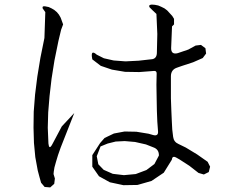

<svg xmlns="http://www.w3.org/2000/svg" viewBox="-20 -816 1040 842"><path d="M153.3 -39.1 145.5 -68.4 134.8 -127 128.9 -189.5 127 -255.9 127.9 -326.2 133.8 -401.4 143.6 -479.5 157.2 -562.5 174.8 -649.4 178.7 -762.7 167 -779.3Q164.1 -791 178.7 -788.1L193.4 -785.2L206.1 -779.3L217.8 -772.5L229.5 -762.7L238.3 -752L246.1 -738.3L256.8 -709L248 -685.5L236.3 -636.7L218.8 -550.8L206.1 -470.7L197.3 -394.5L191.4 -323.2L189.5 -255.9L192.4 -186.5Q195.3 -157.2 209 -182.6L251 -261.7L305.7 -320.3L246.1 -168.9L234.4 -135.7L225.6 -106.4L218.8 -82L215.8 -63.5L214.8 -52.7L220.7 -33.2L217.8 -9.8L200.2 5.9L175.8 3.9L160.2 -14.6ZM487.3 -195.3 452.1 -186.5 420.9 -173.8 404.3 -130.9 411.1 -95.7 434.6 -71.3 474.6 -53.7 523.4 -47.9 575.2 -52.7 622.1 -70.3 657.2 -96.7 676.8 -133.8Q677.7 -161.1 652.3 -169.9L620.1 -182.6L572.3 -193.4L527.3 -197.3ZM776.4 -526.4 756.8 -519.5Q729.5 -510.7 729.5 -481.4V-444.3V-384.8L731.4 -332L733.4 -286.1L735.4 -248L739.3 -215.8Q742.2 -193.4 762.7 -184.6L794.9 -168.9L844.7 -138.7L890.6 -106.4L901.4 -85L895.5 -61.5L874 -50.8L850.6 -57.6L810.5 -88.9L766.6 -117.2L751 -126Q735.4 -133.8 733.4 -115.2L698.2 -58.6L644.5 -22.5L583 -4.9L521.5 -3.9L461.9 -16.6L414.1 -43L384.8 -85V-135.7L418.9 -188.5L438.5 -210.9L479.5 -230.5L526.4 -239.3L578.1 -238.3L631.8 -229.5L652.3 -223.6Q675.8 -217.8 672.9 -242.2L669.9 -282.2L668 -330.1L667 -383.8L666 -444.3L667 -494.1Q667 -505.9 655.3 -504.9L590.8 -500L528.3 -501L470.7 -510.7L421.9 -527.3L384.8 -555.7L382.8 -568.4Q379.9 -597.7 404.3 -576.2L435.5 -560.5L478.5 -550.8L530.3 -546.9L587.9 -549.8L648.4 -556.6Q668 -560.5 668 -585.9L669.9 -667L666 -754.9L650.4 -769.5L635.7 -784.2Q629.9 -794.9 645.5 -795.9L659.2 -794.9L673.8 -792L687.5 -786.1L701.2 -779.3L712.9 -770.5L735.4 -746.1L743.2 -733.4V-709L734.4 -700.2L730.5 -604.5Q730.5 -575.2 759.8 -583L805.7 -598.6L837.9 -616.2L861.3 -619.1L880.9 -604.5L883.8 -581.1L869.1 -561.5L827.1 -543Z"/></svg>

Font: B2 Hana
Style: Regular
Weight: 500
Version: 2020-08-05; (max)